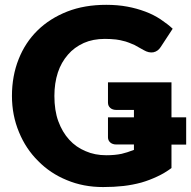

<svg xmlns="http://www.w3.org/2000/svg" viewBox="-20 -756 780 784"><path d="M740.2 -276.9V-165.5H680.2V-69.8Q651.9 -48.8 622.1 -35.2Q589.8 -20 557.6 -10.7Q522 -1 484.4 3.4Q445.3 7.8 400.9 7.8Q320.3 7.8 252.9 -20.5Q185.5 -47.9 135.7 -98.6Q85.4 -148.4 57.6 -216.3Q28.8 -285.2 28.8 -364.3Q28.8 -445.8 56.2 -514.6Q83 -582.5 133.3 -631.8Q183.1 -680.7 254.9 -709Q324.7 -736.3 414.1 -736.3Q460 -736.3 499.5 -729Q537.1 -722.2 573.7 -708.5Q606.4 -696.3 634.8 -677.7Q665.5 -657.2 685.1 -638.7L636.2 -564Q625 -546.4 606.4 -542.5Q587.9 -539.1 566.9 -551.3Q536.1 -568.8 529.3 -572.3Q503.4 -583.5 493.2 -586.4Q467.8 -593.3 454.1 -594.7Q431.2 -597.2 408.2 -597.2Q359.9 -597.2 322.3 -580.6Q282.7 -562.5 257.8 -533.2Q230 -501.5 216.3 -460Q202.1 -416.5 202.1 -364.3Q202.1 -305.2 217.8 -261.7Q234.4 -216.3 262.7 -185.5Q290.5 -154.8 329.6 -138.7Q367.2 -122.1 414.1 -122.1Q449.2 -122.1 476.6 -127.9Q498 -132.8 526.9 -144V-166H455.1Q439.5 -166 430.2 -174.3Q420.9 -182.6 420.9 -195.3V-276.9H526.9V-307.1H455.1Q439.5 -307.1 430.2 -315.4Q420.9 -323.7 420.9 -336.9V-419.9H680.2V-276.9Z"/></svg>

Font: Lato-ExtraBold
Style: Regular
Weight: 500
Designer: Lukasz Dziedzic with Adam Twardoch and Botio Nikoltchev
Foundry: tyPoland Lukasz Dziedzic
Version: ""